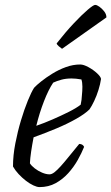

<svg xmlns="http://www.w3.org/2000/svg" viewBox="-20 -763 454 783"><path d="M141 0Q131 0 116 -7Q101 -14 85.5 -26Q70 -38 56 -53Q42 -68 33 -84Q33 -129 42.5 -178Q52 -227 65.5 -272Q79 -317 93.5 -352.5Q108 -388 119 -405Q128 -415 148 -431Q168 -447 194 -463Q220 -479 249 -489.5Q278 -500 307 -500Q321 -500 341 -489Q361 -478 376 -464Q391 -450 392 -441Q389 -420 381.5 -396Q374 -372 364 -351Q354 -330 345 -317Q327 -299 291 -278.5Q255 -258 209.5 -239Q164 -220 117 -203Q111 -172 107 -145Q103 -118 102 -97Q108 -87 121.5 -76.5Q135 -66 151.5 -59Q168 -52 182 -52Q191 -52 202 -60.5Q213 -69 227.5 -85Q242 -101 260.5 -124Q279 -147 303 -176Q311 -176 316 -172.5Q321 -169 323 -164Q313 -139 297 -110.5Q281 -82 258.5 -57Q236 -32 207 -16Q178 0 141 0ZM128 -250Q160 -261 194.5 -276Q229 -291 260 -306.5Q291 -322 309 -336Q311 -345 312.5 -356Q314 -367 314 -374Q316 -392 316 -409.5Q316 -427 312 -439Q301 -441 290.5 -442Q280 -443 272 -443Q249 -443 230.5 -438Q212 -433 197 -426Q178 -398 159.5 -350.5Q141 -303 128 -250ZM233 -564Q227 -568 219.5 -574.5Q212 -581 211 -586Q248 -633 281 -668Q314 -703 337.5 -723Q361 -743 368 -743Q375 -743 385.5 -735.5Q396 -728 405 -716.5Q414 -705 414 -692Z"/></svg>

Font: Texturina Medium 12pt ExtraLight
Style: Italic
Weight: 250
Italic angle: -11°
Version: Version 1.002